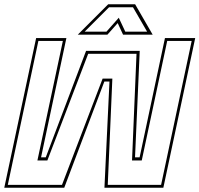

<svg xmlns="http://www.w3.org/2000/svg" viewBox="-32 -878 933 898"><path d="M137 -700H278.5L160 -142H182L370.5 -640H621.5L599.5 -142H621L739.5 -700H881L732 0H456.5L480 -496.5H456L268.5 0H-12ZM147.5 -686.5 4.5 -13.5H258L448 -510.5H493.5L472 -13.5H721.5L864.5 -686.5H750L631 -127.5H585.5L606.5 -626.5H380.5L189.5 -127.5H143L262 -686.5ZM474 -858H600L682 -716H543.5L518.5 -770L470.5 -716H332ZM478 -844 364 -730H466L523.5 -795L554 -730H656L590 -844Z"/></svg>

Font: Tourney Thin
Style: Italic
Weight: 100
Italic angle: -12°
Designer: Tyler Finck
Foundry: Etcetera Type Co
Version: Version 1.015